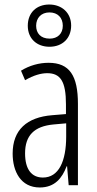

<svg xmlns="http://www.w3.org/2000/svg" viewBox="-20 -913 431 850"><path d="M199 -706C256 -706 295 -743 295 -800C295 -856 254 -893 198 -893C142 -893 103 -857 103 -799C103 -742 143 -706 199 -706ZM200 -742C160 -742 140 -766 140 -799C140 -833 162 -858 199 -858C236 -858 258 -834 258 -799C258 -764 235 -742 200 -742ZM195 -635C153 -635 110 -623 73 -600L91 -558C129 -580 162 -589 189 -589C248 -589 272 -552 272 -451V-408L211 -403C99 -394 36 -338 36 -233C36 -154 72 -83 156 -83C222 -83 255 -124 275 -177H277L284 -93H325V-453C325 -578 288 -635 195 -635ZM217 -362 273 -367V-309C273 -199 240 -127 170 -127C120 -127 91 -163 91 -234C91 -313 131 -354 217 -362Z"/></svg>

Font: Noto Sans Kannada UI ExtraCondensed Light
Style: Regular
Weight: 300
Width: 2
Designer: Jelle Bosma - Monotype Design Team
Foundry: Monotype Imaging Inc.
Version: Version 2.005